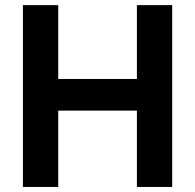

<svg xmlns="http://www.w3.org/2000/svg" viewBox="-20 -740 772 760"><path d="M70.7 0V-719.7H210.5V-427.5H521.9V-719.7H661.6V0H521.9V-302.2H210.5V0Z"/></svg>

Font: Reddit Sans
Style: Regular
Weight: 400
Designer: Stephen Hutchings
Foundry: Reddit
Version: Version 1.014